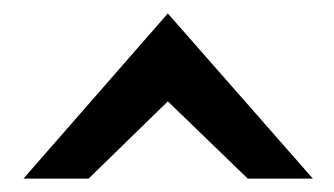

<svg xmlns="http://www.w3.org/2000/svg" viewBox="-20 -773 498 286"><path d="M15 -507H112L230 -622L349 -507H446L230 -753Z"/></svg>

Font: Charger Sport
Style: BdExt
Weight: 700
Designer: Jasper
Foundry: Cannot Into Space Fonts
Version: Version 1.1